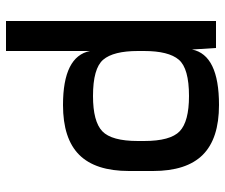

<svg xmlns="http://www.w3.org/2000/svg" viewBox="-75 -475 750 640"><g transform="rotate(90 300.0 -155.0)"><path d="M50 -500V200H150V-385L145 -420L140 -500ZM150 -80Q168 10 330 10Q442 10 496 -44Q550 -98 550 -210V-250H450V-240Q450 -152 417.5 -121Q385 -90 300 -90Q208 -90 179 -124Q150 -158 150 -240ZM145 -420 150 -385V-260Q150 -342 179 -376Q208 -410 300 -410Q385 -410 417.5 -379Q450 -348 450 -260V-250H550V-290Q550 -402 496 -456Q442 -510 330 -510Q163 -510 145 -420Z"/></g></svg>

Font: Millimetre
Style: Regular
Weight: 500
Designer: Jérémy Landes
Version: Version 1.0